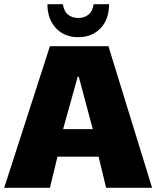

<svg xmlns="http://www.w3.org/2000/svg" viewBox="-20 -864 748 919"><path d="M452 -114H255L219 35H0L219 -643H499L708 35H488ZM352 -497 282 -246H424L357 -497ZM207 -844H281Q286 -810 305.5 -794Q325 -778 355 -778Q384 -778 404 -794.5Q424 -811 428 -844H502Q502 -771 461 -728.5Q420 -686 355 -686Q288 -686 247.5 -729.5Q207 -773 207 -844Z"/></svg>

Font: Lalezar
Style: Regular
Weight: 400
Designer: Borna Izadpanah
Foundry: Borna Izadpanah
Version: Version 1.003;November 28, 2018;FontCreator 11.5.0.2421 64-b